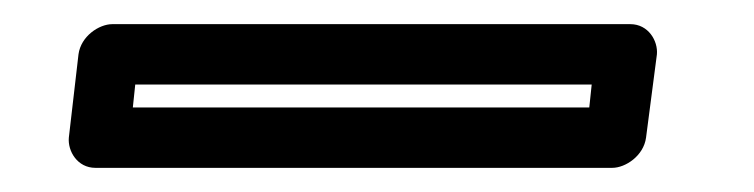

<svg xmlns="http://www.w3.org/2000/svg" viewBox="-20 19 624 159"><path d="M92 89H470L468 108H90ZM73 39C62 39 47 49 45 64L37 133C36 144 44 158 59 158H487C498 158 513 148 515 133L524 64C525 53 517 39 502 39Z"/></svg>

Font: Falling Sky
Style: CondOuObl
Weight: 400
Designer: Paul D. Hunt
Foundry: Adobe Systems Incorporated
Version: Version 1.02